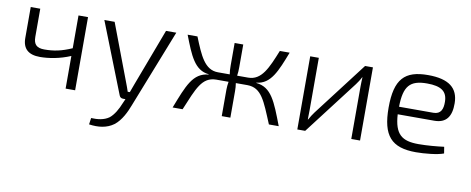

<svg xmlns="http://www.w3.org/2000/svg" viewBox="-62 -770 3066 1251"><g transform="rotate(10 1471.0 -145.0)"><path d="M437 -484H374V-267C305 -237 255 -227 193 -227C143 -227 121 -247 121 -298V-484H58V-279C58 -208 97 -174 173 -174C230 -174 304 -186 374 -216V0H437Z M1021 -484H953L811 -107L790 -50H776C770 -69 763 -88 756 -106L613 -484H545L729 -17C733 -6 742 0 754 0H770L758 27C741 70 718 111 689 134C655 158 612 162 571 160L565 203C627 212 683 205 728 172C773 138 801 76 817 34Z M1591 -254C1686 -263 1721 -355 1771 -484H1706C1658 -365 1622 -277 1533 -277H1460C1463 -295 1464 -313 1464 -334V-484H1407V-334C1407 -313 1408 -295 1411 -277H1333C1245 -277 1209 -365 1161 -484H1096C1146 -355 1181 -263 1276 -254V-252C1173 -242 1142 -154 1082 0H1148C1209 -146 1236 -227 1330 -228H1412C1409 -210 1407 -193 1407 -176V0H1464V-176C1464 -193 1463 -210 1460 -228H1537C1631 -227 1658 -146 1719 0H1784C1725 -154 1693 -242 1591 -252Z M2322 0V-484H2270L1998 -128C1987 -114 1975 -94 1965 -76H1963C1964 -98 1964 -117 1964 -138V-484H1907V0H1959L2232 -357C2243 -372 2256 -391 2264 -408H2266C2265 -387 2264 -368 2264 -348V0Z M2776 -211C2855 -211 2888 -259 2887 -346C2886 -446 2824 -497 2685 -497C2531 -497 2468 -433 2468 -244C2468 -58 2531 12 2693 12C2748 12 2835 4 2876 -12L2869 -55C2823 -49 2758 -43 2701 -43C2591 -43 2542 -79 2534 -211ZM2534 -261C2536 -398 2575 -442 2688 -442C2782 -442 2822 -413 2823 -345C2824 -297 2811 -261 2761 -261Z"/></g></svg>

Font: SnT
Style: Regular
Weight: 300
Designer: Natanael Gama
Version: Version 1.001;PS 001.001;hotconv 1.0.70;makeotf.lib2.5.58329